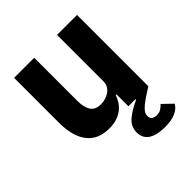

<svg xmlns="http://www.w3.org/2000/svg" viewBox="-202 -656 999 999"><g transform="rotate(-45 298.0 -156.5)"><path d="M526 0Q489 23 467 38.5Q445 54 433 66Q421 78 417 87Q413 96 413 105Q413 124 424.5 131Q436 138 451 138Q469 138 482 130Q495 122 506 110L559 161Q546 185 515.5 198.5Q485 212 437 212Q412 212 389.5 207.5Q367 203 350 193.5Q333 184 323 167.5Q313 151 313 127Q313 85 344.5 57.5Q376 30 432 4L431 0H379V-88H374Q367 -68 355.5 -50Q344 -32 326 -18Q308 -4 283.5 4Q259 12 227 12Q146 12 104.5 -41.5Q63 -95 63 -195V-525H211V-208Q211 -160 228 -134Q245 -108 286 -108Q303 -108 320 -113Q337 -118 350 -127.5Q363 -137 371 -151Q379 -165 379 -184V-525H526Z"/></g></svg>

Font: Aneliza ExtraBold
Style: Regular
Weight: 800
Designer: Mike Abbink, Paul van der Laan, Pieter van Rosmalen
Foundry: Bold Monday
Version: Version 3.001;September 8, 2019;FontCreator 11.5.0.2425 64-b